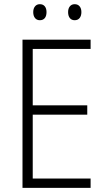

<svg xmlns="http://www.w3.org/2000/svg" viewBox="-20 -905 511 925"><path d="M416.5 0H88.4V-713.9H416.5V-669.4H137.7V-397.5H400.4V-352.5H137.7V-44.9H416.5ZM140.1 -846.7Q140.1 -863.8 148.7 -874.3Q157.2 -884.8 171.9 -884.8Q187.5 -884.8 195.8 -874.5Q204.1 -864.3 204.1 -846.7Q204.1 -828.1 195.8 -817.9Q187.5 -807.6 171.9 -807.6Q157.2 -807.6 148.7 -818.1Q140.1 -828.6 140.1 -846.7ZM308.1 -846.7Q308.1 -864.3 316.7 -874.5Q325.2 -884.8 339.8 -884.8Q355 -884.8 363.5 -874.5Q372.1 -864.3 372.1 -846.7Q372.1 -828.6 363.5 -818.1Q355 -807.6 339.8 -807.6Q324.7 -807.6 316.4 -818.1Q308.1 -828.6 308.1 -846.7Z"/></svg>

Font: Open Sans SemiCondensed Light
Style: Regular
Weight: 300
Width: 4
Designer: Monotype Design Team
Foundry: Monotype Imaging Inc.
Version: Version 3.000